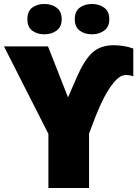

<svg xmlns="http://www.w3.org/2000/svg" viewBox="-20 -948 693 968"><path d="M323 -457Q337 -489 348.5 -516Q360 -543 371 -567Q382 -591 393.5 -612.5Q405 -634 420 -654Q437 -677 456.5 -691.5Q476 -706 500.5 -713Q525 -720 555 -720Q576 -720 602.5 -716Q629 -712 652 -703V-563Q648 -565 637 -567.5Q626 -570 616 -570Q600 -570 585 -561Q570 -552 553 -531Q537 -512 521 -485.5Q505 -459 490 -426.5Q475 -394 460 -356Q445 -318 429 -275V0H224V-273L0 -714H222ZM118 -851Q118 -891 142.5 -909.5Q167 -928 204 -928Q239 -928 265 -909.5Q291 -891 291 -851Q291 -812 265 -793.5Q239 -775 204 -775Q167 -775 142.5 -793.5Q118 -812 118 -851ZM357 -851Q357 -891 382 -909.5Q407 -928 444 -928Q479 -928 505 -909.5Q531 -891 531 -851Q531 -812 505 -793.5Q479 -775 444 -775Q407 -775 382 -793.5Q357 -812 357 -851Z"/></svg>

Font: Noto Sans Display Black
Style: Regular
Weight: 900
Designer: Monotype Design Team
Foundry: Monotype Imaging Inc.
Version: Version 2.003